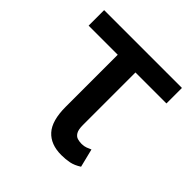

<svg xmlns="http://www.w3.org/2000/svg" viewBox="-151 -669 803 803"><g transform="rotate(45 250.5 -267.5)"><path d="M480.8 -545.5V-453.8H297.6V-143.1Q297.6 -115.4 305.4 -102.6Q313.2 -89.8 325.1 -86.5Q337 -83.1 349.4 -83.1Q363.6 -83.1 375 -87.4Q386.4 -91.6 395.2 -95.9L415.5 -14.2Q391.7 1.1 369.7 5.5Q347.7 9.9 322.4 9.9Q259.6 9.9 226.2 -27Q192.8 -63.9 192.8 -146.3V-453.8H20.6V-545.5Z"/></g></svg>

Font: Inter Zeller Medium
Style: Regular
Weight: 500
Designer: Rasmus Andersson; Joe Bland
Foundry: zeller
Version: Version 3.015;git-dec3a8cb1